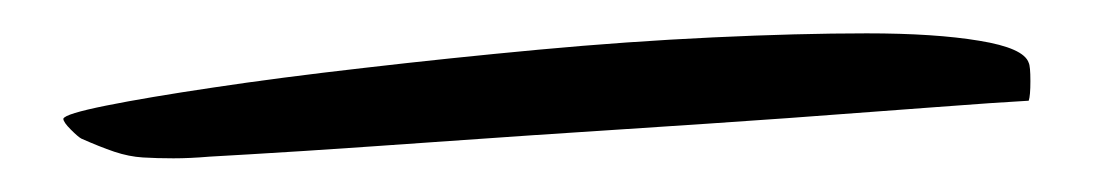

<svg xmlns="http://www.w3.org/2000/svg" viewBox="-20 -93 652 114"><path d="M28.3 -10.7Q26.4 -11.7 22 -16.1Q17.6 -20.5 17.6 -22.5Q18.6 -25.4 43 -30.3Q67.4 -35.2 106.4 -41Q145.5 -46.9 196.3 -52.7Q247.1 -58.6 299.8 -63.5Q352.5 -68.4 403.3 -70.8Q454.1 -73.2 494.6 -73.2Q535.2 -73.2 561.5 -68.8Q587.9 -64.5 590.8 -55.7Q591.8 -53.7 591.8 -44.9Q591.8 -36.1 590.8 -33.2Q572.3 -32.2 534.2 -29.3Q496.1 -26.4 448.2 -22.9Q400.4 -19.5 347.7 -16.1Q294.9 -12.7 247.1 -9.3Q199.2 -5.9 161.1 -3.4Q123 -1 104.5 0Q92.8 1 83 1Q73.2 1 64.9 0.5Q56.6 0 47.9 -2.9Q39.1 -5.9 28.3 -10.7Z"/></svg>

Font: Nothing You Could Do
Style: Regular
Weight: 400
Version: Version 1.005